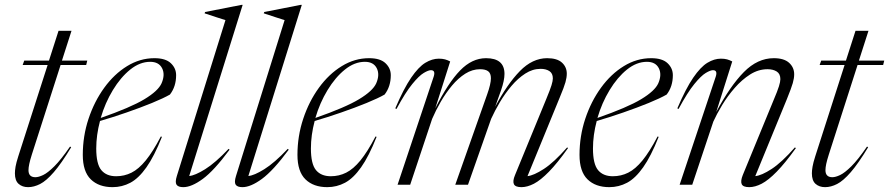

<svg xmlns="http://www.w3.org/2000/svg" viewBox="-20 -762 3668 792"><path d="M111.5 -125Q104 -101.5 100.8 -86Q97.5 -70.5 97.5 -60Q97.5 -31 126 -31Q139 -31 158 -40Q177 -49 204.2 -76Q231.5 -103 269 -157.5L273.5 -154.5Q233 -87.5 202 -51.8Q171 -16 145.5 -3Q120 10 96 10Q72 10 56.8 -3.5Q41.5 -17 41.5 -47Q41.5 -58.5 44.2 -74.8Q47 -91 55.5 -117.5L176.5 -494H73.5L80 -512H182L221.5 -635H275L235.5 -512H340L335.5 -494H230Z M648 -197.5Q616 -117 584 -71.8Q552 -26.5 517.8 -8.2Q483.5 10 444.5 10Q387.5 10 354.5 -22.2Q321.5 -54.5 321.5 -123Q321.5 -200.5 345.2 -272Q369 -343.5 410 -400Q451 -456.5 504.2 -489.2Q557.5 -522 617 -522Q663 -522 684.8 -501.2Q706.5 -480.5 706.5 -452Q706.5 -405 681 -372Q655 -357 606.8 -337.2Q558.5 -317.5 501.5 -297.8Q444.5 -278 392.5 -263Q377 -204.5 377 -149.5Q377 -85.5 398 -60.2Q419 -35 459 -35Q493 -35 522.5 -49.8Q552 -64.5 581.2 -100.2Q610.5 -136 643.5 -199ZM599.5 -507Q557 -507 517.2 -475Q477.5 -443 445.5 -390.2Q413.5 -337.5 395.5 -275.5Q519 -318.5 575.8 -352.8Q632.5 -387 646.5 -418.5Q662 -454.5 648.5 -480.8Q635 -507 599.5 -507Z M910 -679Q896.5 -683.5 871 -691.5Q845.5 -699.5 824 -707L826 -712.5L976.5 -742H981L760.5 -36Q784.5 -38 826.2 -64Q868 -90 923 -148L927 -144.5Q863 -58 816.5 -24Q770 10 736 10Q715 10 708.2 -0.2Q701.5 -10.5 709.5 -36Z M1154 -679Q1140.5 -683.5 1115 -691.5Q1089.5 -699.5 1068 -707L1070 -712.5L1220.5 -742H1225L1004.5 -36Q1028.5 -38 1070.2 -64Q1112 -90 1167 -148L1171 -144.5Q1107 -58 1060.5 -24Q1014 10 980 10Q959 10 952.2 -0.2Q945.5 -10.5 953.5 -36Z M1533.5 -197.5Q1501.5 -117 1469.5 -71.8Q1437.5 -26.5 1403.2 -8.2Q1369 10 1330 10Q1273 10 1240 -22.2Q1207 -54.5 1207 -123Q1207 -200.5 1230.8 -272Q1254.5 -343.5 1295.5 -400Q1336.5 -456.5 1389.8 -489.2Q1443 -522 1502.5 -522Q1548.5 -522 1570.2 -501.2Q1592 -480.5 1592 -452Q1592 -405 1566.5 -372Q1540.5 -357 1492.2 -337.2Q1444 -317.5 1387 -297.8Q1330 -278 1278 -263Q1262.5 -204.5 1262.5 -149.5Q1262.5 -85.5 1283.5 -60.2Q1304.5 -35 1344.5 -35Q1378.5 -35 1408 -49.8Q1437.5 -64.5 1466.8 -100.2Q1496 -136 1529 -199ZM1485 -507Q1442.5 -507 1402.8 -475Q1363 -443 1331 -390.2Q1299 -337.5 1281 -275.5Q1404.5 -318.5 1461.2 -352.8Q1518 -387 1532 -418.5Q1547.5 -454.5 1534 -480.8Q1520.5 -507 1485 -507Z M2323 -151Q2279 -89 2244.5 -53.8Q2210 -18.5 2182.5 -4.2Q2155 10 2131 10Q2105.5 10 2099.8 -2.5Q2094 -15 2104.5 -40L2233.5 -354Q2249.5 -392.5 2255 -410.5Q2260.5 -428.5 2260.5 -438.5Q2260.5 -459.5 2246.2 -468.8Q2232 -478 2210 -478Q2177 -478 2146.8 -458.5Q2116.5 -439 2090 -407.8Q2063.5 -376.5 2042.2 -340.8Q2021 -305 2006 -272L1910.5 0H1858L1989.5 -372.5Q2005 -416 2005 -439Q2005 -459.5 1993.8 -468Q1982.5 -476.5 1960.5 -476.5Q1928.5 -476.5 1899.2 -458Q1870 -439.5 1844.5 -409Q1819 -378.5 1798.2 -342.5Q1777.5 -306.5 1762.5 -271.5L1672 0H1620L1769 -446Q1777.5 -472.5 1757.5 -472.5Q1747 -472.5 1727.8 -461Q1708.5 -449.5 1680.5 -415.2Q1652.5 -381 1615.5 -312.5L1610.5 -315Q1645.5 -397 1676 -441.5Q1706.5 -486 1734.5 -503Q1762.5 -520 1790 -520Q1805.5 -520 1816 -517Q1826.5 -514 1837 -508.5L1775.5 -315Q1828.5 -420.5 1877.8 -471.2Q1927 -522 1985 -522Q2061 -522 2061 -457Q2061 -430.5 2047 -390L2022.5 -321.5Q2072.5 -415.5 2124.5 -468.8Q2176.5 -522 2237 -522Q2278 -522 2298 -503.8Q2318 -485.5 2318 -458Q2318 -442.5 2312.5 -422.8Q2307 -403 2289 -360L2156 -35.5Q2181.5 -38 2223.2 -65Q2265 -92 2319.5 -154Z M2697 -197.5Q2665 -117 2633 -71.8Q2601 -26.5 2566.8 -8.2Q2532.5 10 2493.5 10Q2436.5 10 2403.5 -22.2Q2370.5 -54.5 2370.5 -123Q2370.5 -200.5 2394.2 -272Q2418 -343.5 2459 -400Q2500 -456.5 2553.2 -489.2Q2606.5 -522 2666 -522Q2712 -522 2733.8 -501.2Q2755.5 -480.5 2755.5 -452Q2755.5 -405 2730 -372Q2704 -357 2655.8 -337.2Q2607.5 -317.5 2550.5 -297.8Q2493.5 -278 2441.5 -263Q2426 -204.5 2426 -149.5Q2426 -85.5 2447 -60.2Q2468 -35 2508 -35Q2542 -35 2571.5 -49.8Q2601 -64.5 2630.2 -100.2Q2659.5 -136 2692.5 -199ZM2648.5 -507Q2606 -507 2566.2 -475Q2526.5 -443 2494.5 -390.2Q2462.5 -337.5 2444.5 -275.5Q2568 -318.5 2624.8 -352.8Q2681.5 -387 2695.5 -418.5Q2711 -454.5 2697.5 -480.8Q2684 -507 2648.5 -507Z M2779 -312.5 2774 -315Q2809 -397 2839.5 -441.5Q2870 -486 2898 -503Q2926 -520 2953.5 -520Q2969 -520 2979.5 -517Q2990 -514 3000.5 -508.5L2934.5 -300Q2992 -407.5 3048.5 -464.8Q3105 -522 3172 -522Q3214 -522 3235 -503Q3256 -484 3256 -455.5Q3256 -439.5 3250.2 -419.2Q3244.5 -399 3226 -353.5L3095.5 -35.5Q3121.5 -38 3163 -65Q3204.5 -92 3259 -154L3263 -151Q3218.5 -89 3184 -53.8Q3149.5 -18.5 3122 -4.2Q3094.5 10 3070.5 10Q3045 10 3039.5 -2.5Q3034 -15 3044 -40L3170.5 -347.5Q3187.5 -387.5 3193.2 -406.2Q3199 -425 3199 -435.5Q3199 -457.5 3184 -467Q3169 -476.5 3146 -476.5Q3108.5 -476.5 3074.2 -454.8Q3040 -433 3010.8 -399.5Q2981.5 -366 2959 -328.8Q2936.5 -291.5 2922.5 -260.5L2835.5 0H2783.5L2932.5 -446Q2941 -472.5 2921 -472.5Q2910.5 -472.5 2891.2 -461Q2872 -449.5 2844 -415.2Q2816 -381 2779 -312.5Z M3399 -125Q3391.5 -101.5 3388.2 -86Q3385 -70.5 3385 -60Q3385 -31 3413.5 -31Q3426.5 -31 3445.5 -40Q3464.5 -49 3491.8 -76Q3519 -103 3556.5 -157.5L3561 -154.5Q3520.5 -87.5 3489.5 -51.8Q3458.5 -16 3433 -3Q3407.5 10 3383.5 10Q3359.5 10 3344.2 -3.5Q3329 -17 3329 -47Q3329 -58.5 3331.8 -74.8Q3334.5 -91 3343 -117.5L3464 -494H3361L3367.5 -512H3469.5L3509 -635H3562.5L3523 -512H3627.5L3623 -494H3517.5Z"/></svg>

Font: Newsreader Display Light
Style: Italic
Weight: 300
Italic angle: -17°
Designer: Hugues Gentile
Foundry: Production Type
Version: Version 1.001